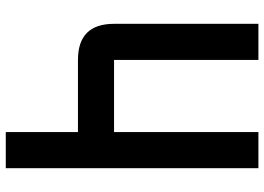

<svg xmlns="http://www.w3.org/2000/svg" viewBox="-145 -770 915 665"><g transform="rotate(-90 312.5 -437.5)"><path d="M562.5 0H437.5V-500H187.5V0H62.5V-875H187.5V-625H437.5Q562.5 -625 562.5 -500Z"/></g></svg>

Font: Oldtimer
Style: Regular
Weight: 400
Designer: GGBotNet
Foundry: GGBotNet
Version: 1.00